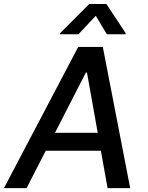

<svg xmlns="http://www.w3.org/2000/svg" viewBox="-41 -969 761 989"><path d="M95.9 0H-20.6L361.9 -727.3H488.6L629.6 0H513.1L478.7 -192.5H194.6ZM242.2 -284.8H462.4L407 -595.2H401.3ZM363.3 -792.6H267.4L268.5 -797.9L418.7 -948.5H507.1L606.5 -797.9L605.5 -792.6H509.2L452.4 -887.8Z"/></svg>

Font: Karasuma Gothic
Style: Medium Italic
Weight: 500
Italic angle: 9.39998°
Designer: Rasmus Andersson / Ryoko Nishizuka
Foundry: Genbu
Version: Version 1.00